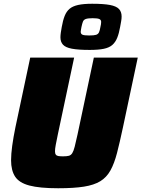

<svg xmlns="http://www.w3.org/2000/svg" viewBox="-20 -995 754 1023"><path d="M290 8Q191 8 136.5 -6.5Q82 -21 60.5 -54Q39 -87 39 -141Q39 -174 45 -218Q51 -262 62 -316L141 -688H375L288 -278Q281 -244 277 -223Q273 -202 273 -189Q273 -177 277.5 -171Q282 -165 291.5 -163.5Q301 -162 316 -162Q336 -162 347 -165Q358 -168 365 -179Q372 -190 378 -213.5Q384 -237 393 -278L480 -688H714L635 -316Q618 -236 603.5 -180Q589 -124 568.5 -87Q548 -50 514.5 -29.5Q481 -9 427 -0.5Q373 8 290 8ZM458 -729Q397 -729 363 -735.5Q329 -742 315.5 -757Q302 -772 302 -796Q302 -807 304 -821Q306 -835 309 -851Q315 -886 324.5 -910Q334 -934 350.5 -948Q367 -962 396 -968.5Q425 -975 471 -975Q532 -975 566 -968.5Q600 -962 614 -947Q628 -932 628 -907Q628 -895 625.5 -881.5Q623 -868 620 -851Q614 -817 604.5 -793.5Q595 -770 578.5 -755.5Q562 -741 533 -735Q504 -729 458 -729ZM455 -806Q481 -806 492 -809.5Q503 -813 507.5 -823Q512 -833 515 -851Q517 -859 518 -866Q519 -873 519 -878Q519 -889 509.5 -893.5Q500 -898 474 -898Q449 -898 437.5 -894Q426 -890 422 -880Q418 -870 414 -851Q413 -843 411.5 -837Q410 -831 410 -826Q410 -814 419.5 -810Q429 -806 455 -806Z"/></svg>

Font: Saira Thin Black
Style: Italic
Weight: 900
Italic angle: -12°
Version: Version 1.101